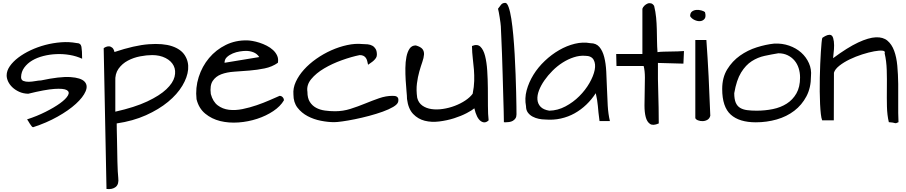

<svg xmlns="http://www.w3.org/2000/svg" viewBox="-20 -852 6321 1339"><path d="M168.9 -19.5Q238.3 -42 298.3 -72.3Q358.4 -102.5 398.9 -131.8Q439.5 -161.1 453.6 -186Q467.8 -210.9 445.8 -223.6Q423.8 -236.3 359.4 -231.9Q294.9 -227.5 176.8 -198.2Q141.6 -199.2 113.8 -211.9Q85.9 -224.6 66.4 -243.2Q46.9 -261.7 36.6 -283.7Q26.4 -305.7 26.4 -326.2Q26.4 -358.4 48.3 -390.1Q70.3 -421.9 107.4 -450.2Q144.5 -478.5 193.4 -501.5Q242.2 -524.4 295.9 -538.6Q349.6 -552.7 405.8 -557.1Q461.9 -561.5 513.7 -551.8Q543 -551.8 547.9 -525.9Q552.7 -500 552.7 -442.4Q512.7 -460.9 466.3 -468.8Q419.9 -476.6 373 -474.6Q326.2 -472.7 282.2 -461.4Q238.3 -450.2 204.6 -430.2Q170.9 -410.2 149.4 -380.9Q127.9 -351.6 127 -314.5Q127 -293.9 143.1 -287.6Q159.2 -281.2 181.2 -281.7Q203.1 -282.2 227.1 -286.6Q251 -291 265.6 -291Q397.5 -319.3 470.7 -314.5Q543.9 -309.6 569.3 -283.2Q594.7 -256.8 577.1 -215.3Q559.6 -173.8 509.3 -127.9Q459 -82 381.8 -38.6Q304.7 4.9 210.9 35.2Q206.1 35.2 200.2 27.8Q194.3 20.5 188 10.7Q181.6 1 176.8 -7.8Q171.9 -16.6 168.9 -19.5Z M703.1 -515.6Q707 -519.5 717.8 -524.4Q728.5 -529.3 740.2 -528.8Q752 -528.3 762.7 -519.5Q773.4 -510.7 778.3 -489.3Q918 -536.1 1017.6 -543.5Q1117.2 -550.8 1179.7 -529.8Q1242.2 -508.8 1269.5 -465.3Q1296.9 -421.9 1292 -367.7Q1287.1 -313.5 1251.5 -253.9Q1215.8 -194.3 1151.9 -141.6Q1087.9 -88.9 997.6 -48.3Q907.2 -7.8 793.9 8.8Q793.9 22.5 794.4 51.8Q794.9 81.1 795.9 118.2Q796.9 155.3 797.4 196.3Q797.9 237.3 798.8 274.9Q799.8 312.5 801.3 342.8Q802.7 373 804.7 387.7Q810.5 432.6 787.1 451.7Q763.7 470.7 722.7 465.8ZM1041 -467.8Q1002.9 -467.8 957 -459Q911.1 -450.2 871.6 -429.2Q832 -408.2 806.6 -372.6Q781.2 -336.9 784.2 -284.2V-73.2Q919.9 -103.5 1006.8 -144.5Q1093.8 -185.5 1140.1 -229.5Q1186.5 -273.4 1197.3 -316.4Q1208 -359.4 1191.4 -393.1Q1174.8 -426.8 1134.8 -447.3Q1094.7 -467.8 1041 -467.8Z M1350.6 -160.2Q1341.8 -239.3 1365.7 -314.5Q1389.6 -389.6 1438 -447.3Q1486.3 -504.9 1554.7 -538.6Q1623 -572.3 1704.1 -570.3Q1717.8 -570.3 1740.7 -566.4Q1763.7 -562.5 1789.6 -554.2Q1815.4 -545.9 1840.3 -533.2Q1865.2 -520.5 1884.3 -502.9Q1903.3 -485.4 1913.1 -463.4Q1922.9 -441.4 1918 -414.1Q1877.9 -385.7 1825.7 -375Q1773.4 -364.3 1719.2 -359.9Q1665 -355.5 1613.3 -352.1Q1561.5 -348.6 1522.9 -334Q1484.4 -319.3 1463.4 -287.6Q1442.4 -255.9 1450.2 -196.3Q1464.8 -142.6 1498.5 -117.2Q1532.2 -91.8 1576.7 -86.4Q1621.1 -81.1 1671.4 -91.3Q1721.7 -101.6 1770 -118.2Q1818.4 -134.8 1860.4 -153.3Q1902.3 -171.9 1929.7 -183.6Q1942.4 -183.6 1951.2 -174.3Q1960 -165 1960 -152.3Q1935.5 -110.4 1885.7 -77.1Q1835.9 -43.9 1773.4 -23.4Q1710.9 -2.9 1643.1 2Q1575.2 6.8 1515.6 -7.8Q1456.1 -22.5 1411.1 -59.6Q1366.2 -96.7 1350.6 -160.2ZM1695.3 -497.1Q1677.7 -497.1 1652.3 -493.2Q1627 -489.3 1603.5 -479.5Q1580.1 -469.7 1563 -454.1Q1545.9 -438.5 1545.9 -414.1L1788.1 -454.1Q1772.5 -477.5 1747.6 -487.3Q1722.7 -497.1 1695.3 -497.1Z M2026.4 -192.4Q2022.5 -237.3 2043 -281.7Q2063.5 -326.2 2100.1 -366.7Q2136.7 -407.2 2186 -441.9Q2235.4 -476.6 2290 -501Q2344.7 -525.4 2400.9 -537.6Q2457 -549.8 2506.8 -544.9Q2525.4 -544.9 2543.9 -543Q2562.5 -541 2576.7 -533.2Q2590.8 -525.4 2599.6 -510.7Q2608.4 -496.1 2608.4 -470.7Q2608.4 -458 2602.1 -448.2Q2595.7 -438.5 2586.4 -429.7Q2577.1 -420.9 2566.4 -414.1Q2555.7 -407.2 2546.9 -400.4Q2543.9 -414.1 2541 -426.3Q2538.1 -438.5 2531.7 -447.8Q2525.4 -457 2515.1 -462.4Q2504.9 -467.8 2488.3 -467.8Q2430.7 -456.1 2363.8 -432.1Q2296.9 -408.2 2240.7 -375Q2184.6 -341.8 2150.4 -300.3Q2116.2 -258.8 2124 -210.9Q2124 -168 2140.6 -141.6Q2157.2 -115.2 2184.1 -100.6Q2210.9 -85.9 2245.6 -81.1Q2280.3 -76.2 2316.4 -76.2Q2372.1 -76.2 2424.3 -92.8Q2476.6 -109.4 2526.4 -129.9Q2576.2 -150.4 2624 -167Q2671.9 -183.6 2717.8 -183.6Q2725.6 -183.6 2733.9 -182.6Q2742.2 -181.6 2748.5 -177.2Q2754.9 -172.9 2757.3 -164.6Q2759.8 -156.2 2756.8 -141.6Q2752 -124 2722.2 -106.4Q2692.4 -88.9 2648.9 -73.2Q2605.5 -57.6 2554.2 -43.9Q2502.9 -30.3 2454.6 -20.5Q2406.2 -10.7 2367.7 -5.4Q2329.1 0 2310.5 0Q2267.6 0 2217.8 -9.8Q2168 -19.5 2125.5 -42Q2083 -64.5 2054.7 -101.1Q2026.4 -137.7 2026.4 -192.4Z M2818.4 -162.1Q2818.4 -181.6 2814.9 -216.8Q2811.5 -252 2809.1 -293.5Q2806.6 -335 2807.1 -377.9Q2807.6 -420.9 2814.5 -455.6Q2821.3 -490.2 2836.4 -512.7Q2851.6 -535.2 2879.9 -535.2Q2914.1 -525.4 2926.3 -509.8Q2938.5 -494.1 2937 -471.7Q2935.5 -449.2 2925.3 -419.9Q2915 -390.6 2904.3 -353Q2893.6 -315.4 2887.7 -270Q2881.8 -224.6 2889.6 -169.9Q2898.4 -134.8 2925.3 -115.7Q2952.1 -96.7 2989.3 -91.3Q3026.4 -85.9 3068.8 -92.3Q3111.3 -98.6 3151.4 -113.8Q3191.4 -128.9 3224.6 -150.9Q3257.8 -172.9 3276.4 -198.2Q3286.1 -247.1 3287.1 -287.6Q3288.1 -328.1 3285.2 -366.2Q3282.2 -404.3 3277.3 -443.8Q3272.5 -483.4 3271.5 -531.2Q3308.6 -546.9 3330.1 -526.4Q3351.6 -505.9 3362.8 -462.4Q3374 -418.9 3377.9 -359.4Q3381.8 -299.8 3382.3 -236.8Q3382.8 -173.8 3382.8 -114.3Q3382.8 -54.7 3387.7 -12.7Q3361.3 12.7 3332.5 -7.8Q3303.7 -28.3 3288.1 -96.7Q3272.5 -83 3234.4 -63Q3196.3 -43 3147 -27.3Q3097.7 -11.7 3043.5 -4.9Q2989.3 2 2942.4 -9.8Q2895.5 -21.5 2861.3 -57.1Q2827.1 -92.8 2818.4 -162.1Z M3453.1 -791Q3463.9 -805.7 3474.1 -818.8Q3484.4 -832 3503.9 -832Q3516.6 -832 3527.3 -801.8Q3538.1 -771.5 3545.9 -721.2Q3553.7 -670.9 3559.6 -606.4Q3565.4 -542 3569.3 -472.7Q3573.2 -403.3 3575.7 -334.5Q3578.1 -265.6 3579.6 -208.5Q3581.1 -151.4 3581.5 -110.4Q3582 -69.3 3582 -54.7Q3582 -37.1 3574.7 -26.4Q3567.4 -15.6 3556.2 -9.3Q3544.9 -2.9 3530.8 -1Q3516.6 1 3503.9 1Q3502 1 3498.5 0.5Q3495.1 0 3494.1 0Q3494.1 -25.4 3492.7 -77.6Q3491.2 -129.9 3489.3 -195.8Q3487.3 -261.7 3485.4 -334.5Q3483.4 -407.2 3481 -473.1Q3478.5 -539.1 3476.1 -591.3Q3473.6 -643.6 3472.7 -668.9Q3472.7 -675.8 3470.2 -693.4Q3467.8 -710.9 3464.8 -730.5Q3461.9 -750 3458.5 -767.1Q3455.1 -784.2 3453.1 -791Z M4134.8 -202.1Q4106.4 -158.2 4069.3 -122.6Q4032.2 -86.9 3987.8 -62Q3943.4 -37.1 3891.1 -25.4Q3838.9 -13.7 3781.2 -18.6Q3760.7 -18.6 3737.3 -23.4Q3713.9 -28.3 3693.8 -39.1Q3673.8 -49.8 3661.1 -67.4Q3648.4 -85 3648.4 -111.3Q3637.7 -166 3652.8 -222.2Q3668 -278.3 3700.2 -330.6Q3732.4 -382.8 3779.3 -427.2Q3826.2 -471.7 3879.4 -502.4Q3932.6 -533.2 3988.8 -546.9Q4044.9 -560.5 4097.7 -550.8Q4137.7 -550.8 4160.2 -524.4Q4182.6 -498 4193.8 -454.1Q4205.1 -410.2 4208 -353Q4210.9 -295.9 4212.9 -235.4Q4214.8 -174.8 4218.3 -115.7Q4221.7 -56.6 4233.4 -7.8H4161.1Q4156.2 -41 4153.8 -66.4Q4151.4 -91.8 4149.4 -113.8Q4147.5 -135.7 4144 -156.2Q4140.6 -176.8 4134.8 -202.1ZM4060.5 -462.9Q4022.5 -465.8 3981.9 -452.6Q3941.4 -439.5 3903.8 -415.5Q3866.2 -391.6 3833.5 -358.9Q3800.8 -326.2 3776.4 -291Q3752 -255.9 3738.8 -221.2Q3725.6 -186.5 3728 -157.2Q3730.5 -127.9 3750 -107.4Q3769.5 -86.9 3810.5 -80.1Q3869.1 -81.1 3923.3 -109.9Q3977.5 -138.7 4020 -181.2Q4062.5 -223.6 4090.8 -272.9Q4119.1 -322.3 4127.4 -364.3Q4135.7 -406.2 4120.1 -434.6Q4104.5 -462.9 4060.5 -462.9Z M4279.3 -391.6 4277.3 -475.6H4460V-791Q4463.9 -802.7 4474.1 -812.5Q4484.4 -822.3 4496.1 -827.1Q4507.8 -832 4520.5 -828.6Q4533.2 -825.2 4542 -810.5Q4551.8 -770.5 4555.7 -730Q4559.6 -689.5 4560.5 -648.9Q4561.5 -608.4 4562 -567.9Q4562.5 -527.3 4565.4 -488.3Q4584 -491.2 4608.4 -491.7Q4632.8 -492.2 4657.7 -492.7Q4682.6 -493.2 4706.5 -493.7Q4730.5 -494.1 4750 -496.1L4746.1 -408.2L4568.4 -413.1Q4567.4 -352.5 4568.4 -301.3Q4569.3 -250 4570.8 -201.2Q4572.3 -152.3 4573.2 -101.6Q4574.2 -50.8 4574.2 8.8Q4534.2 26.4 4513.2 12.2Q4492.2 -2 4483.4 -35.2Q4474.6 -68.4 4474.6 -116.2Q4474.6 -164.1 4476.1 -214.4Q4477.5 -264.6 4477.5 -311.5Q4477.5 -358.4 4468.8 -391.6Z M4906.2 -573.2Q4915 -453.1 4921.9 -317.9Q4928.7 -182.6 4933.6 -44.9Q4928.7 -25.4 4913.6 -16.6Q4898.4 -7.8 4880.9 -7.3Q4863.3 -6.8 4848.1 -12.7Q4833 -18.6 4829.1 -28.3V-573.2ZM4793 -739.3Q4793 -761.7 4805.7 -771.5Q4818.4 -781.2 4835.9 -782.7Q4853.5 -784.2 4871.1 -779.3Q4888.7 -774.4 4896.5 -767.6Q4905.3 -735.4 4893.6 -720.7Q4881.8 -706.1 4862.8 -704.6Q4843.8 -703.1 4823.2 -712.9Q4802.7 -722.7 4793 -739.3Z M5016.6 -231.4Q5016.6 -311.5 5051.8 -368.7Q5086.9 -425.8 5140.6 -463.9Q5194.3 -502 5257.8 -522Q5321.3 -542 5378.9 -547.9Q5434.6 -550.8 5483.4 -533.7Q5532.2 -516.6 5567.4 -485.4Q5602.5 -454.1 5621.6 -411.1Q5640.6 -368.2 5635.7 -320.3Q5635.7 -240.2 5604 -180.2Q5572.3 -120.1 5519.5 -79.6Q5466.8 -39.1 5397 -19Q5327.1 1 5251 1Q5135.7 1 5076.2 -52.7Q5016.6 -106.4 5016.6 -231.4ZM5100.6 -202.1Q5100.6 -161.1 5110.8 -136.7Q5121.1 -112.3 5141.1 -100.1Q5161.1 -87.9 5189.9 -84Q5218.8 -80.1 5256.8 -80.1Q5315.4 -80.1 5370.1 -91.3Q5424.8 -102.5 5466.8 -129.4Q5508.8 -156.2 5534.2 -200.7Q5559.6 -245.1 5559.6 -311.5Q5559.6 -345.7 5549.8 -376.5Q5540 -407.2 5520.5 -430.2Q5501 -453.1 5472.7 -466.8Q5444.3 -480.5 5408.2 -480.5Q5360.4 -472.7 5312.5 -462.4Q5264.6 -452.1 5222.7 -425.3Q5180.7 -398.4 5148.4 -346.2Q5116.2 -293.9 5100.6 -202.1Z M6149.4 -480.5Q6156.2 -496.1 6134.8 -498.5Q6113.3 -501 6076.2 -494.1Q6039.1 -487.3 5993.2 -472.7Q5947.3 -458 5905.8 -438Q5864.3 -418 5833.5 -393.6Q5802.7 -369.1 5795.9 -344.7L5794.9 -12.7H5713.9Q5708 -26.4 5704.6 -56.2Q5701.2 -85.9 5699.2 -126.5Q5697.3 -167 5696.8 -214.4Q5696.3 -261.7 5697.3 -310.1Q5698.2 -358.4 5700.2 -404.8Q5702.1 -451.2 5704.6 -489.3Q5707 -527.3 5709.5 -553.2Q5711.9 -579.1 5714.8 -587.9Q5725.6 -595.7 5739.3 -602.5Q5752.9 -609.4 5766.6 -609.4Q5784.2 -608.4 5790.5 -586.4Q5796.9 -564.5 5796.9 -536.6Q5796.9 -508.8 5793.5 -482.4Q5790 -456.1 5790 -446.3Q5891.6 -521.5 5964.8 -555.7Q6038.1 -589.8 6088.4 -591.8Q6138.7 -593.8 6168.9 -568.4Q6199.2 -543 6215.8 -498Q6232.4 -453.1 6237.8 -393.1Q6243.2 -333 6244.1 -266.6Q6245.1 -200.2 6244.1 -131.3Q6243.2 -62.5 6246.1 0Q6234.4 5.9 6230 6.8Q6225.6 7.8 6220.2 6.3Q6214.8 4.9 6206.1 2.9Q6197.3 1 6178.7 0Q6167 -47.9 6165.5 -109.4Q6164.1 -170.9 6165 -235.4Q6166 -299.8 6164.1 -363.3Q6162.1 -426.8 6149.4 -480.5Z"/></svg>

Font: Architects Daughter-petzku
Style: Regular
Weight: 400
Designer: Kimberly Geswein
Foundry: Kimberly Geswein
Version: Version 1.000 2010 initial release